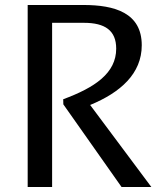

<svg xmlns="http://www.w3.org/2000/svg" viewBox="-20 -750 660 770"><path d="M189 0V-658.5H316.5C401.5 -658.5 446 -627.5 446 -555C446 -456.5 360.5 -399 233.5 -352L234 -331.5L467.5 0H587L341.5 -329C463 -379 548.5 -454.5 548.5 -568.5C548.5 -698.5 440 -730 314.5 -730H91V0Z"/></svg>

Font: Monaspace Argon
Style: Regular
Weight: 400
Designer: Riley Cran & the Lettermatic Team
Foundry: Lettermatic
Version: Version 1.200 (Monaspace Argon)